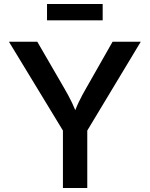

<svg xmlns="http://www.w3.org/2000/svg" viewBox="-20 -935 745 955"><path d="M293 0V-285.6L24.4 -727.5H165.5L299.3 -496.6Q320.8 -460 337.6 -425.3Q354.5 -390.6 372.1 -339.8H337.4Q354.5 -391.1 371.3 -426.3Q388.2 -461.4 408.7 -496.6L540 -727.5H680.2L414.1 -285.6V0ZM490.7 -915V-834H213.9V-915Z"/></svg>

Font: Inter Cardless
Style: Medium
Weight: 500
Designer: Rasmus Andersson
Foundry: rsms
Version: Version 4.001;git-9221beed3